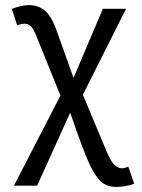

<svg xmlns="http://www.w3.org/2000/svg" viewBox="-20 -547 562 760"><path d="M219.2 -168.9 123.5 -405.3Q113.8 -430.7 103.3 -441.9Q92.8 -453.1 77.1 -453.1Q64.5 -453.1 47.9 -446.8L26.9 -512.2Q69.3 -526.9 92.8 -526.9Q129.9 -526.9 155.5 -506.8Q181.2 -486.8 201.2 -434.1L271 -238.8L387.2 -512.2H479L308.1 -171.9L390.1 23.9Q409.2 73.2 425 96.2Q440.9 119.1 463.9 119.1Q472.7 119.1 487.8 112.8L511.2 180.2Q477.1 192.9 439.9 192.9Q404.8 192.9 381.8 173.3Q358.9 153.8 335.7 106Q312.5 58.1 257.8 -101.1L127 188H35.2Z"/></svg>

Font: Lorenzo Sans
Style: Regular
Weight: 400
Foundry: Intel Corporation
Version: Version 1.00; ttfautohint (v1.5)